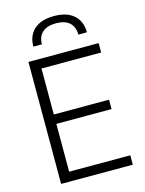

<svg xmlns="http://www.w3.org/2000/svg" viewBox="-139 -1043 848 1125"><g transform="rotate(-15 285.0 -480.5)"><path d="M88 -740H514V-683H152V-404H487V-347H152V-57H523V0H88ZM412 -819Q412 -866 384 -891.5Q356 -917 302 -917Q248 -917 219.5 -891.5Q191 -866 191 -819H139Q139 -885 181 -923Q223 -961 302 -961Q380 -961 422 -923Q464 -885 464 -819Z"/></g></svg>

Font: Encode Sans Narrow
Style: Light
Weight: 300
Designer: Pablo Impallari, Andres Torresi
Foundry: Pablo Impallari, Andres Torresi
Version: Version 1.000; ttfautohint (v1.00) -l 8 -r 50 -G 200 -x 14 -